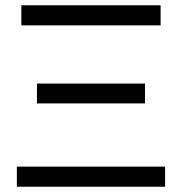

<svg xmlns="http://www.w3.org/2000/svg" viewBox="-20 -708 690 728"><path d="M61 -611.8V-688H588.9V-611.8ZM43.9 -76.2H606V0H43.9ZM120.1 -391.1H529.8V-315.9H120.1Z"/></svg>

Font: Libra Sans Modern
Style: Regular
Weight: 400
Foundry: Stefan Peev, Context Ltd
Version: Version 1.000